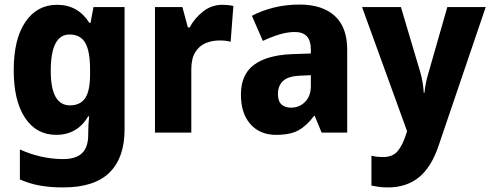

<svg xmlns="http://www.w3.org/2000/svg" viewBox="-20 -580 2146 840"><path d="M230 -559Q321 -559 371 -480H376L389 -549H525V-14Q525 110 459 175Q393 240 256 240Q201 240 155.5 232Q110 224 67 205V74Q161 116 257 116Q311 116 338.5 90.5Q366 65 366 9V0Q366 -16 367 -35Q368 -54 370 -71H366Q318 10 226 10Q139 10 89.5 -64.5Q40 -139 40 -273Q40 -409 91 -484Q142 -559 230 -559ZM284 -429Q202 -429 202 -270Q202 -119 286 -119Q331 -119 352.5 -150.5Q374 -182 374 -254V-277Q374 -356 353 -392.5Q332 -429 284 -429Z M953 -559Q978 -559 1001 -554L989 -397Q971 -403 941 -403Q907 -403 879 -391Q851 -379 834 -351Q817 -323 817 -277V0H658V-549H778L802 -460H810Q830 -499 867.5 -529Q905 -559 953 -559Z M1291 -560Q1390 -560 1444.5 -510.5Q1499 -461 1499 -363V0H1387L1357 -73H1354Q1322 -30 1286 -10Q1250 10 1188 10Q1117 10 1075.5 -37Q1034 -84 1034 -166Q1034 -253 1090 -295.5Q1146 -338 1254 -343L1340 -346V-364Q1340 -440 1270 -440Q1238 -440 1203 -429.5Q1168 -419 1130 -401L1082 -511Q1126 -534 1178.5 -547Q1231 -560 1291 -560ZM1295 -249Q1241 -247 1218.5 -226Q1196 -205 1196 -169Q1196 -137 1211.5 -123Q1227 -109 1253 -109Q1290 -109 1315 -134.5Q1340 -160 1340 -204V-251Z M1564 -549H1734L1820 -260Q1831 -220 1834 -174H1837Q1841 -216 1854 -259L1937 -549H2105L1900 54Q1868 151 1813 195.5Q1758 240 1678 240Q1655 240 1637 237.5Q1619 235 1605 232V101Q1615 104 1628.5 105.5Q1642 107 1657 107Q1697 107 1718.5 82.5Q1740 58 1755 12L1761 -6Z"/></svg>

Font: Noto Sans Gurmukhi SemiCondensed ExtraBold
Style: Regular
Weight: 800
Width: 4
Designer: Jelle Bosma - Monotype Design Team
Foundry: Monotype Imaging Inc.
Version: Version 2.004; ttfautohint (v1.8.4.7-5d5b)